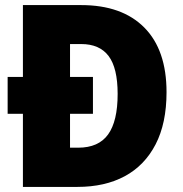

<svg xmlns="http://www.w3.org/2000/svg" viewBox="-20 -734 720 754"><path d="M299 -714Q459 -714 546.5 -626Q634 -538 634 -372Q634 -250 591 -167Q548 -84 470 -42Q392 0 284 0H70V-287H10V-432H70V-714ZM299 -561H255V-432H345V-287H255V-154H287Q367 -154 404.5 -206Q442 -258 442 -365Q442 -467 406.5 -514Q371 -561 299 -561Z"/></svg>

Font: Noto Sans Gujarati SemiCondensed Black
Style: Regular
Weight: 900
Width: 4
Designer: Jelle Bosma - Monotype Design Team, Universal Thirst
Foundry: Monotype Imaging Inc.
Version: Version 2.106; ttfautohint (v1.8.4.7-5d5b)